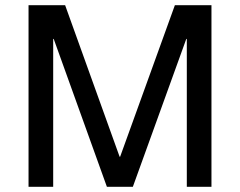

<svg xmlns="http://www.w3.org/2000/svg" viewBox="-20 -720 925 740"><path d="M700 0V-570H698L492 0H392L187 -570H185V0H90V-700H231L441 -116H443L654 -700H795V0Z"/></svg>

Font: Quantico
Style: Regular
Weight: 400
Designer: Matt Desmond
Foundry: MADtype
Version: Version 2.002